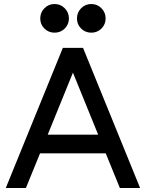

<svg xmlns="http://www.w3.org/2000/svg" viewBox="-20 -935 726 955"><path d="M302 -894Q322.8 -873 322.8 -843.3Q322.8 -813.5 302 -793Q281.2 -772.5 251.5 -772.5Q221.7 -772.5 200.9 -793Q180.2 -813.5 180.2 -843.3Q180.2 -873 200.9 -894Q221.7 -915 251.5 -915Q281.2 -915 302 -894ZM484.6 -894Q505.4 -873 505.4 -843.3Q505.4 -813.5 484.6 -793Q463.9 -772.5 434.1 -772.5Q404.3 -772.5 383.5 -793Q362.8 -813.5 362.8 -843.3Q362.8 -873 383.5 -894Q404.3 -915 434.1 -915Q463.9 -915 484.6 -894ZM8.8 0 292.5 -696.8H393.1L676.8 0H576.2L505.9 -172.4H179.2L108.9 0ZM217.3 -265.1H468.3L342.8 -573.7Z"/></svg>

Font: Basically A Sans Serif Medium
Style: Regular
Weight: 500
Designer: Hyung-Suk Kim
Foundry: Mental Design
Version: 1.000